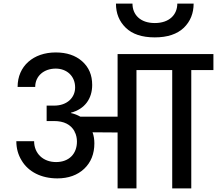

<svg xmlns="http://www.w3.org/2000/svg" viewBox="-20 -1038 1196 1058"><path d="M99 -154C136 -91 208 -55 296 -55C357 -55 407 -73 444 -108C481 -143 500 -190 500 -248C500 -269 497 -290 490 -309L628 -308V0H732V-652H929V0H1034V-652H1156V-740H628V-395H423C407 -404 390 -411 371 -415V-417C447 -437 488 -494 488 -570C488 -624 470 -667 433 -700C396 -733 347 -749 287 -749C164 -749 77 -674 77 -559H174C174 -620 223 -660 287 -660C348 -660 394 -619 394 -556C394 -501 351 -456 278 -456H237V-371H278C332 -371 370 -352 391 -314V-309H393C400 -294 404 -277 404 -258C404 -190 360 -145 289 -145C217 -145 168 -193 168 -260H70C70 -220 80 -185 99 -154ZM619 -1018C619 -964 637 -920 673 -885C709 -850 762 -832 833 -832C903 -832 956 -850 993 -885C1029 -920 1047 -965 1047 -1018H957C957 -958 914 -911 833 -911C752 -911 710 -958 710 -1018Z"/></svg>

Font: Poppins Medium
Style: Regular
Weight: 500
Designer: Ninad Kale (Devanagari), Jonny Pinhorn (Latin)
Foundry: Indian Type Foundry
Version: 4.004